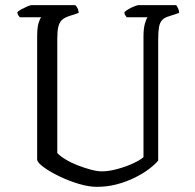

<svg xmlns="http://www.w3.org/2000/svg" viewBox="-20 -724 754 744"><path d="M355 0Q324 0 285.5 -11.5Q247 -23 211.5 -40Q176 -57 151.5 -74.5Q127 -92 124 -104V-582Q124 -617 129.5 -635Q135 -653 140 -657H57Q54 -660 51 -664.5Q48 -669 47 -677Q52 -682 63 -688Q74 -694 85.5 -699Q97 -704 102 -704H272Q276 -700 280 -693Q284 -686 285 -674L246 -661Q228 -655 218.5 -645Q209 -635 205.5 -618Q202 -601 202 -574V-131Q213 -119 234.5 -106Q256 -93 282 -83Q308 -73 332.5 -66.5Q357 -60 374 -60Q401 -60 434.5 -69Q468 -78 496 -91Q524 -104 536 -115V-582Q536 -613 541.5 -632.5Q547 -652 552 -657H471Q468 -661 465 -665.5Q462 -670 462 -677Q467 -682 478 -688.5Q489 -695 500.5 -699.5Q512 -704 516 -704H663Q666 -700 670 -692Q674 -684 674 -674L635 -661Q617 -656 608 -646Q599 -636 596 -618Q593 -600 593 -570V-102Q581 -87 558 -69.5Q535 -52 503 -36Q471 -20 433.5 -10Q396 0 355 0Z"/></svg>

Font: Texturina Medium 12pt ExtraLight
Style: Regular
Weight: 250
Version: Version 1.002